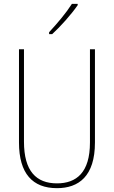

<svg xmlns="http://www.w3.org/2000/svg" viewBox="-20 -971 594 1001"><path d="M385 -944V-951H355C323 -901 281 -852 236 -803V-793H252C295 -832 352 -896 385 -944ZM475 -228V-714H449V-228C449 -72 379 -15 277 -15C169 -15 105 -79 105 -232V-714H79V-228C79 -66 150 10 277 10C390 10 475 -52 475 -228Z"/></svg>

Font: Noto Sans Malayalam Condensed Thin
Style: Regular
Weight: 100
Width: 3
Designer: Jelle Bosma - Monotype Design Team
Foundry: Monotype Imaging Inc.
Version: Version 2.104